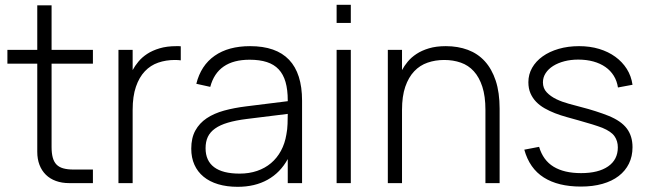

<svg xmlns="http://www.w3.org/2000/svg" viewBox="-20 -742 2624 778"><path d="M10 -540H131V-720.5H189V-540H356.5V-484H189V-146Q189 -121 193.8 -103.5Q198.5 -86 209 -75.2Q219.5 -64.5 236.5 -59.8Q253.5 -55 278 -55H356.5V0H260.5Q230.5 0 206.5 -8.8Q182.5 -17.5 165.8 -34Q149 -50.5 140 -74Q131 -97.5 131 -127V-484H10Z M712.5 -497.5Q701.5 -499 688.5 -499Q652.5 -499 621.2 -488.2Q590 -477.5 567 -453.2Q544 -429 530.8 -390.5Q517.5 -352 517.5 -296.5V0H460V-540H517.5V-458Q526.5 -475 540.8 -492.2Q555 -509.5 576.2 -523.5Q597.5 -537.5 626.8 -546.2Q656 -555 695 -555Q699.5 -555 703.8 -555Q708 -555 712.5 -554.5Z M993.5 -555Q1204 -555 1204 -334V0H1146V-97.5Q1116 -42.5 1064.5 -13.8Q1013 15 943 15Q899 15 864 4.5Q829 -6 804.8 -26Q780.5 -46 767.8 -74.5Q755 -103 755 -139.5Q755 -183 771.5 -213Q788 -243 817.5 -262.8Q847 -282.5 887.8 -293.8Q928.5 -305 977.5 -311L1146 -332V-335Q1146 -378.5 1137 -409.8Q1128 -441 1109.2 -461Q1090.5 -481 1061.2 -490.5Q1032 -500 991.5 -500Q861 -500 832 -390L775.5 -402.5Q794 -477 849.8 -516Q905.5 -555 993.5 -555ZM980.5 -260Q935.5 -254.5 903.5 -245Q871.5 -235.5 851.5 -221.2Q831.5 -207 822.2 -187.5Q813 -168 813 -141.5Q813 -90.5 847.8 -64.5Q882.5 -38.5 951 -38.5Q989.5 -38.5 1021.8 -49.5Q1054 -60.5 1078.2 -81Q1102.5 -101.5 1118.5 -131Q1134.5 -160.5 1140.5 -197.5Q1144.5 -217.5 1145.2 -240.2Q1146 -263 1146 -280.5Z M1344 -649V-722.5H1401.5V-649ZM1344 0V-540H1401.5V0Z M1947 -296.5Q1947 -352 1934.5 -390.5Q1922 -429 1900 -453.2Q1878 -477.5 1847.2 -488.2Q1816.5 -499 1780 -499Q1744 -499 1712.8 -488.2Q1681.5 -477.5 1658.5 -453.2Q1635.5 -429 1622.2 -390.5Q1609 -352 1609 -296.5V0H1551.5V-540H1609V-458Q1618 -475 1632.2 -492.2Q1646.5 -509.5 1667.8 -523.5Q1689 -537.5 1718.2 -546.2Q1747.5 -555 1786.5 -555Q1835.5 -555 1875.8 -540Q1916 -525 1944.5 -493.8Q1973 -462.5 1988.8 -414.8Q2004.5 -367 2004.5 -301.5V0H1947Z M2334 14Q2241.5 14 2183.5 -22.8Q2125.5 -59.5 2104.5 -135.5L2164.5 -147Q2180.5 -92.5 2223.2 -66.5Q2266 -40.5 2334.5 -40.5Q2405 -40.5 2444.2 -67.8Q2483.5 -95 2483.5 -145Q2483.5 -170.5 2470.2 -189.8Q2457 -209 2421 -224Q2405.5 -230 2380 -238Q2354.5 -246 2323.5 -254.5Q2300 -261 2275.8 -267.8Q2251.5 -274.5 2229 -283.2Q2206.5 -292 2186.8 -303.2Q2167 -314.5 2152.5 -329.5Q2138 -344.5 2129.5 -364Q2121 -383.5 2121 -409Q2121 -440.5 2136.2 -467.2Q2151.5 -494 2178.8 -513.5Q2206 -533 2243.8 -544Q2281.5 -555 2326.5 -555Q2370.5 -555 2407.8 -543.8Q2445 -532.5 2473.2 -512Q2501.5 -491.5 2519.8 -462.8Q2538 -434 2543 -398.5L2484 -387.5Q2480 -414 2467 -435Q2454 -456 2433.2 -470.5Q2412.5 -485 2384.5 -492.8Q2356.5 -500.5 2323 -500.5Q2293 -500.5 2267 -493.8Q2241 -487 2221.5 -474.8Q2202 -462.5 2191 -445.5Q2180 -428.5 2180 -408.5Q2180 -384 2195.5 -367.8Q2211 -351.5 2234.2 -340.2Q2257.5 -329 2284.2 -321.8Q2311 -314.5 2333.5 -308.5Q2365 -300.5 2393.8 -291.2Q2422.5 -282 2445 -273Q2497 -252 2520 -221.2Q2543 -190.5 2543 -145.5Q2543 -108.5 2528.5 -79Q2514 -49.5 2487 -28.8Q2460 -8 2421.2 3Q2382.5 14 2334 14Z"/></svg>

Font: Vela Sans Light
Style: Regular
Weight: 300
Designer: Principal design: Mikhail Sharanda - project Manrope.
Design modification: Ravid Balaliev
Foundry: Mikhail Sharanda
Version: Version 1.001